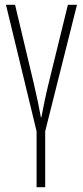

<svg xmlns="http://www.w3.org/2000/svg" viewBox="-20 -549 347 803"><path d="M169 234V0L302 -529H264L182 -195C169 -141 160 -95 153 -58H151C145 -93 136 -137 122 -197L43 -529H5L133 0V234Z"/></svg>

Font: Noto Sans ExtraCondensed ExtraLight
Style: Regular
Weight: 200
Width: 2
Designer: Monotype Design Team
Foundry: Monotype Imaging Inc.
Version: Version 2.013